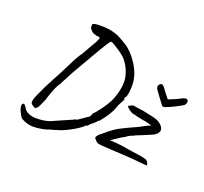

<svg xmlns="http://www.w3.org/2000/svg" viewBox="-160 -930 1331 1255"><g transform="rotate(30 505.5 -303.0)"><path d="M903 -448Q885 -435 873 -450Q856 -465 825.5 -494.5Q795 -524 792 -529Q785 -547 798 -560.5Q811 -574 834 -550Q839 -543 890 -499Q936 -526 955.5 -542Q975 -558 985 -561.5Q995 -565 1000.5 -562.5Q1006 -560 1008.5 -554.5Q1011 -549 1010.5 -542.5Q1010 -536 1007.5 -528.5Q1005 -521 965 -490.5Q925 -460 903 -448ZM826 -87Q898 -90 922 -90Q955 -90 964.5 -86.5Q974 -83 981.5 -72Q989 -61 986 -56Q984 -56 971 -54Q945 -51 913 -49.5Q881 -48 771 -34Q661 -20 644.5 -21Q628 -22 612 -38Q589 -48 639 -100Q677 -147 706.5 -170.5Q736 -194 818 -250Q846 -273 861.5 -283.5Q877 -294 882 -298Q833 -303 808 -301Q766 -301 756 -304H741Q731 -304 709.5 -314.5Q688 -325 687 -334Q698 -339 703 -345Q720 -356 724 -352Q754 -352 786 -354Q869 -353 893.5 -347.5Q918 -342 939 -324Q966 -297 938 -266Q927 -253 924 -253Q886 -227 861 -212Q819 -187 816 -182Q796 -172 785 -161Q772 -145 749 -129L697 -79Q776 -89 826 -87ZM468 -672Q519 -652 572 -595.5Q625 -539 640 -477Q646 -455 648.5 -421Q651 -387 644 -373.5Q637 -360 646 -357Q644 -353 637.5 -331Q631 -309 628 -301Q622 -238 572 -153Q566 -152 565 -149Q565 -144 554 -130Q551 -128 541.5 -115.5Q532 -103 528 -100Q527 -93 522 -88.5Q517 -84 513 -84Q513 -81 510 -80Q492 -54 444.5 -16Q397 22 360 38Q355 42 318 59Q310 66 277.5 78.5Q245 91 213.5 96.5Q182 102 143 91Q128 88 121 80Q114 72 112.5 70.5Q111 69 106.5 62.5Q102 56 99 53Q73 16 83 1Q92 -14 117 18Q145 47 204 39Q274 26 307 1L424 -77Q426 -82 445 -89Q450 -93 476 -119.5Q502 -146 506 -149Q507 -154 509.5 -162.5Q512 -171 512 -175Q524 -188 548 -237.5Q572 -287 581 -323Q600 -420 579.5 -479.5Q559 -539 506 -585Q485 -602 436.5 -622.5Q388 -643 382.5 -641Q377 -639 368.5 -620Q360 -601 346.5 -564.5Q333 -528 320.5 -494.5Q308 -461 289.5 -409.5Q271 -358 261 -331Q257 -315 249 -292Q231 -239 231 -234Q213 -207 199 -96Q189 -56 187.5 -49.5Q186 -43 184.5 -39.5Q183 -36 182 -33Q180 -28 178 -28L174 -24Q174 -12 156 -19Q138 -26 131 -33Q124 -56 135 -93Q153 -168 176.5 -237Q200 -306 220.5 -377Q241 -448 257 -478Q290 -572 298 -591L305 -624L294 -629Q276 -623 267 -629Q257 -626 239.5 -637.5Q222 -649 220 -659L217 -676Q219 -688 269.5 -697Q320 -706 350.5 -703.5Q381 -701 395 -697.5Q409 -694 417.5 -691Q426 -688 443 -681.5Q460 -675 468 -672Z"/></g></svg>

Font: Caveat
Style: Regular
Weight: 400
Designer: Pablo Impallari
Foundry: Creative Lab NY
Version: Version 1.096; ttfautohint (v1.3)